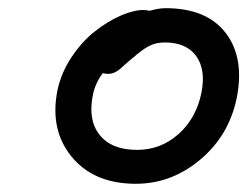

<svg xmlns="http://www.w3.org/2000/svg" viewBox="-20 -739 605 465"><path d="M309.1 -293.9Q207.5 -293.9 153.8 -359.1Q100.1 -424.3 119.1 -520Q127.9 -562.5 153.3 -600.6Q178.7 -638.7 209.5 -662.8Q240.2 -687 271.7 -700.9Q303.2 -714.8 327.1 -714.8Q333 -714.8 342.8 -712.9Q364.3 -719.2 380.9 -719.2Q480.5 -719.2 526.6 -659.2Q572.8 -599.1 553.2 -501Q534.2 -410.2 464.6 -352.1Q395 -293.9 309.1 -293.9ZM205.1 -509.8Q192.4 -448.7 221.2 -412.4Q250 -376 312 -376Q369.1 -376 412.1 -414.1Q455.1 -452.1 467.8 -514.2Q479 -570.3 455.1 -603.3Q431.2 -636.2 378.9 -636.2Q357.4 -636.2 340.8 -627.4Q324.2 -618.7 303.2 -600.1Q294.4 -593.3 284.2 -584Q273.9 -574.7 269 -570.6Q264.2 -566.4 256.8 -563.2Q249.5 -560.1 241.2 -560.1Q234.9 -560.1 229 -562Q210.9 -538.1 205.1 -509.8Z"/></svg>

Font: Shantell Sans Bouncy
Style: Italic
Weight: 400
Italic angle: -11.31°
Designer: Stephen Nixon, Anya Danilova, Shantell Martin
Foundry: Arrow Type
Version: Version 1.006;[9816181b4]